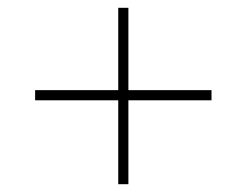

<svg xmlns="http://www.w3.org/2000/svg" viewBox="-20 -566 632 492"><path d="M283 -309H70V-335H283V-546H309V-335H522V-309H309V-94H283Z"/></svg>

Font: Noto Sans Bengali Thin
Style: Regular
Weight: 100
Designer: Jelle Bosma - Monotype Design Team
Foundry: Monotype Imaging Inc.
Version: Version 2.003; ttfautohint (v1.8.4.7-5d5b)